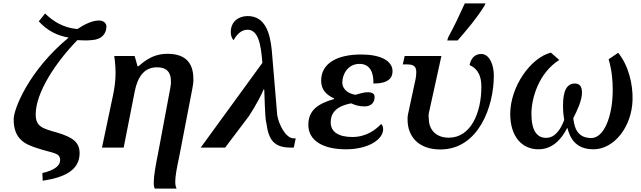

<svg xmlns="http://www.w3.org/2000/svg" viewBox="-20 -864 3753 1124"><path d="M230 194C359 175 446 131 446 33C446 -31 407 -60 314 -88C228 -112 189 -123 189 -194C189 -322 306 -499 433 -629C455 -628 487 -626 515 -629C576 -632 603 -667 603 -710C603 -724 590 -744 560 -744C516 -744 470 -718 433 -694C350 -701 290 -740 244 -785L207 -739C257 -685 312 -656 382 -644C148 -451 60 -225 60 -166C60 -49 126 -19 200 4C289 34 332 28 332 74C332 105 301 132 228 149Z M886 240H1014C1008 229 1006 217 1006 198C1006 167 1015 119 1030 49L1106 -345C1114 -388 1112 -396 1112 -402C1112 -513 1048 -549 959 -549C857 -549 803 -482 789 -476H785C779 -501 772 -523 768 -536H649C662 -441 657 -382 642 -308L577 0H704L769 -330C786 -416 826 -470 898 -470C947 -470 981 -451 981 -384C981 -381 981 -371 977 -349L907 25C891 105 880 166 880 205C880 215 880 227 886 240Z M1155 0H1298L1437 -184C1476 -243 1515 -317 1523 -340H1527C1532 -190 1534 -162 1540 -140C1553 -42 1587 0 1682 0H1700L1711 -54H1700C1653 -54 1613 -133 1603 -189L1571 -570C1561 -670 1533 -770 1430 -770C1375 -770 1331 -736 1331 -677C1331 -656 1337 -638 1348 -629C1362 -655 1388 -690 1429 -690C1493 -690 1508 -600 1516 -496Z M2005 10C2140 10 2223 -50 2223 -107C2223 -125 2217 -134 2211 -138C2179 -104 2124 -62 2043 -62C1963 -62 1916 -91 1916 -148C1916 -191 1935 -240 2036 -259C2055 -250 2080 -241 2114 -241C2149 -241 2173 -260 2173 -296C2173 -316 2159 -324 2131 -324C2107 -324 2084 -315 2061 -309C2024 -315 1984 -337 1984 -382C1984 -426 2014 -490 2085 -490C2146 -490 2168 -439 2166 -375C2254 -375 2278 -408 2278 -447C2278 -509 2206 -545 2095 -545C1945 -545 1860 -488 1860 -392C1860 -337 1893 -307 1936 -288L1935 -284C1840 -257 1785 -217 1785 -133C1785 -44 1866 10 2005 10Z M2598 -627H2659C2713 -690 2765 -749 2816 -830L2822 -844H2701C2664 -763 2642 -716 2604 -646ZM2558 11C2781 11 2871 -240 2871 -421C2871 -484 2846 -548 2797 -548C2761 -548 2737 -524 2729 -483C2760 -469 2798 -441 2798 -356C2798 -200 2734 -58 2608 -58C2525 -58 2490 -112 2490 -171C2490 -180 2487 -185 2491 -204L2564 -536H2349L2338 -487H2361C2395 -487 2417 -480 2417 -443C2417 -412 2409 -381 2405 -365L2375 -225C2367 -190 2366 -186 2366 -164C2366 -65 2430 11 2558 11Z M3132 10C3216 10 3268 -51 3300 -114H3302C3317 -56 3350 10 3454 10C3575 10 3678 -121 3683 -277C3686 -372 3659 -481 3599 -555L3543 -517C3564 -447 3567 -381 3567 -338C3567 -179 3514 -56 3442 -56C3374 -56 3344 -96 3336 -172C3360 -219 3387 -277 3387 -322C3387 -362 3370 -375 3345 -375C3298 -375 3276 -332 3276 -247C3276 -206 3279 -188 3283 -162C3266 -117 3235 -57 3177 -57C3123 -57 3091 -100 3091 -198C3091 -285 3131 -435 3254 -513L3205 -556C3084 -525 2967 -354 2967 -197C2967 -63 3037 10 3132 10Z"/></svg>

Font: Noto Serif Semi
Style: Italic
Weight: 600
Italic angle: -12°
Designer: Monotype Design Team
Foundry: Monotype Imaging Inc.
Version: Version 1.901